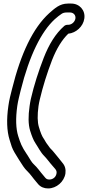

<svg xmlns="http://www.w3.org/2000/svg" viewBox="-20 -786 494 1077"><path d="M363 -647H359C352 -647 344 -644 340 -640C292 -598 255 -538 225 -461C196 -386 171 -309 153 -231C150 -218 148 -204 146 -191C138 -135 138 -89 149 -53C159 -21 168 1 178 16C196 43 207 68 229 90C241 102 254 120 265 133L290 162C296 170 299 176 297 187C294 207 277 221 257 221C246 221 240 218 234 211L224 199C202 174 192 156 168 134C160 127 148 108 132 81L131 80C100 34 95 17 82 -23C69 -65 67 -121 77 -192C81 -221 90 -253 96 -279C145 -476 212 -609 287 -678C303 -692 313 -700 325 -708C332 -713 341 -716 354 -716H373C392 -716 406 -701 403 -682C400 -663 382 -647 363 -647ZM380 -766H361C314 -766 286 -738 256 -712C165 -629 97 -487 47 -285C40 -258 31 -223 27 -192C16 -116 18 -52 34 -1C37 8 41 20 46 37C53 57 67 79 87 111C104 138 118 160 131 172C153 193 163 211 184 235L194 247C208 263 227 271 250 271C297 271 340 233 347 187C350 164 345 144 330 127L306 97C294 83 280 64 267 51C258 43 257 38 248 27C235 11 234 4 221 -15C216 -22 207 -43 198 -74C190 -101 189 -139 196 -191C198 -203 200 -215 203 -227C221 -303 244 -376 272 -449C298 -515 328 -563 363 -597C406 -601 447 -637 453 -682C460 -728 426 -766 380 -766Z"/></svg>

Font: AppleStorm
Style: XbdOutIta
Weight: 800
Foundry: Cannot Into Space Fonts
Version: Version 1.01